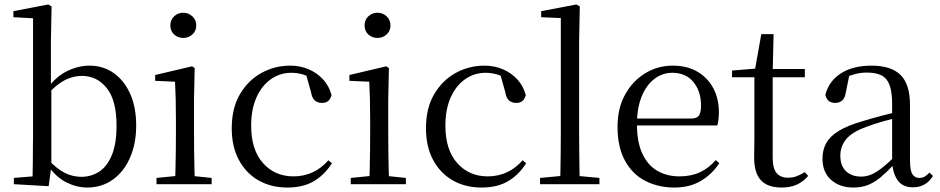

<svg xmlns="http://www.w3.org/2000/svg" viewBox="-20 -825 4209 860"><path d="M42 0V-28L126 -35Q127 -64 127 -98Q127 -132 127.5 -166.5Q128 -201 128 -229V-743L40 -748V-775L196 -805L211 -796L208 -641V-437L210 -427V-81V-80L198 9ZM370 15Q324 15 277.5 -8Q231 -31 193 -86H182L195 -111Q234 -69 269.5 -51Q305 -33 345 -33Q387 -33 422.5 -55Q458 -77 480 -128Q502 -179 502 -262Q502 -375 458.5 -430Q415 -485 347 -485Q324 -485 298.5 -477.5Q273 -470 246 -451Q219 -432 186 -395L175 -424H188Q229 -481 279.5 -506Q330 -531 381 -531Q442 -531 489 -498Q536 -465 563 -405Q590 -345 590 -263Q590 -182 562.5 -119Q535 -56 485.5 -20.5Q436 15 370 15Z M681 0V-28L791 -39H822L928 -28V0ZM764 0Q765 -24 766 -65Q767 -106 767.5 -150.5Q768 -195 768 -229V-289Q768 -340 767 -381Q766 -422 764 -459L675 -463V-489L840 -528L852 -520L849 -380V-229Q849 -195 849.5 -150.5Q850 -106 851 -65Q852 -24 853 0ZM801 -655Q777 -655 760 -670.5Q743 -686 743 -711Q743 -736 760 -752Q777 -768 801 -768Q824 -768 841.5 -752Q859 -736 859 -711Q859 -686 841.5 -670.5Q824 -655 801 -655Z M1267 15Q1194 15 1138 -17Q1082 -49 1050 -108.5Q1018 -168 1018 -251Q1018 -341 1055 -403.5Q1092 -466 1151.5 -498.5Q1211 -531 1280 -531Q1325 -531 1363 -514.5Q1401 -498 1427.5 -469Q1454 -440 1465 -399Q1456 -364 1423 -364Q1402 -364 1389.5 -375.5Q1377 -387 1373 -413L1348 -502L1398 -462Q1367 -482 1340 -490.5Q1313 -499 1285 -499Q1234 -499 1193 -470Q1152 -441 1128.5 -388Q1105 -335 1105 -262Q1105 -154 1158 -94.5Q1211 -35 1295 -35Q1340 -35 1379 -52.5Q1418 -70 1451 -107L1467 -94Q1434 -42 1386 -13.5Q1338 15 1267 15Z M1551 0V-28L1661 -39H1692L1798 -28V0ZM1634 0Q1635 -24 1636 -65Q1637 -106 1637.5 -150.5Q1638 -195 1638 -229V-289Q1638 -340 1637 -381Q1636 -422 1634 -459L1545 -463V-489L1710 -528L1722 -520L1719 -380V-229Q1719 -195 1719.5 -150.5Q1720 -106 1721 -65Q1722 -24 1723 0ZM1671 -655Q1647 -655 1630 -670.5Q1613 -686 1613 -711Q1613 -736 1630 -752Q1647 -768 1671 -768Q1694 -768 1711.5 -752Q1729 -736 1729 -711Q1729 -686 1711.5 -670.5Q1694 -655 1671 -655Z M2137 15Q2064 15 2008 -17Q1952 -49 1920 -108.5Q1888 -168 1888 -251Q1888 -341 1925 -403.5Q1962 -466 2021.5 -498.5Q2081 -531 2150 -531Q2195 -531 2233 -514.5Q2271 -498 2297.5 -469Q2324 -440 2335 -399Q2326 -364 2293 -364Q2272 -364 2259.5 -375.5Q2247 -387 2243 -413L2218 -502L2268 -462Q2237 -482 2210 -490.5Q2183 -499 2155 -499Q2104 -499 2063 -470Q2022 -441 1998.5 -388Q1975 -335 1975 -262Q1975 -154 2028 -94.5Q2081 -35 2165 -35Q2210 -35 2249 -52.5Q2288 -70 2321 -107L2337 -94Q2304 -42 2256 -13.5Q2208 15 2137 15Z M2399 0V-28L2515 -39H2547L2665 -28V0ZM2489 0Q2490 -31 2490.5 -70.5Q2491 -110 2491.5 -151.5Q2492 -193 2492 -229V-744L2404 -748V-775L2562 -805L2577 -796L2574 -641V-229Q2574 -193 2574.5 -151.5Q2575 -110 2575.5 -70.5Q2576 -31 2577 0Z M3001 15Q2928 15 2870 -15Q2812 -45 2779 -106Q2746 -167 2746 -257Q2746 -341 2780.5 -402.5Q2815 -464 2871 -497.5Q2927 -531 2993 -531Q3058 -531 3104.5 -503.5Q3151 -476 3175.5 -429Q3200 -382 3200 -323Q3200 -287 3193 -263H2785V-294H3075Q3102 -294 3111 -308Q3120 -322 3120 -352Q3120 -416 3086 -457.5Q3052 -499 2991 -499Q2947 -499 2911 -471.5Q2875 -444 2854 -392.5Q2833 -341 2833 -269Q2833 -188 2857.5 -136Q2882 -84 2925 -59.5Q2968 -35 3023 -35Q3076 -35 3115.5 -53.5Q3155 -72 3186 -108L3202 -94Q3169 -44 3119 -14.5Q3069 15 3001 15Z M3400 -479V-516H3585V-479ZM3481 15Q3418 15 3388 -18Q3358 -51 3358 -118Q3358 -142 3358.5 -161Q3359 -180 3359 -207V-479H3259V-509L3380 -519L3360 -504L3390 -672H3445L3441 -501V-489V-118Q3441 -71 3458.5 -50Q3476 -29 3509 -29Q3531 -29 3548 -35.5Q3565 -42 3585 -54L3600 -37Q3579 -12 3550 1.5Q3521 15 3481 15Z M3802 15Q3742 15 3703 -19Q3664 -53 3664 -115Q3664 -154 3681 -184.5Q3698 -215 3737.5 -239Q3777 -263 3843 -282Q3885 -295 3931 -307Q3977 -319 4017 -328V-303Q3977 -293 3936 -281.5Q3895 -270 3861 -257Q3797 -234 3770.5 -202Q3744 -170 3744 -128Q3744 -82 3769.5 -58Q3795 -34 3837 -34Q3860 -34 3882 -43Q3904 -52 3932 -74Q3960 -96 3998 -134L4007 -87H3983Q3952 -54 3924.5 -31Q3897 -8 3868 3.5Q3839 15 3802 15ZM4069 14Q4024 14 4001.5 -16.5Q3979 -47 3976 -100V-103V-359Q3976 -415 3964 -445.5Q3952 -476 3927 -488Q3902 -500 3862 -500Q3833 -500 3804 -491.5Q3775 -483 3742 -465L3785 -492L3769 -413Q3765 -386 3752.5 -375Q3740 -364 3721 -364Q3685 -364 3677 -400Q3692 -461 3746 -496Q3800 -531 3884 -531Q3971 -531 4013.5 -489.5Q4056 -448 4056 -355V-108Q4056 -61 4067 -44.5Q4078 -28 4098 -28Q4111 -28 4121 -33.5Q4131 -39 4143 -52L4159 -37Q4143 -11 4120.5 1.5Q4098 14 4069 14Z"/></svg>

Font: Noto Serif TC ExtraLight
Style: Regular
Weight: 400
Version: Version 2.002-H1;hotconv 1.1.0;makeotfexe 2.6.0